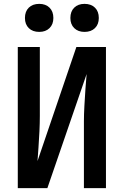

<svg xmlns="http://www.w3.org/2000/svg" viewBox="-20 -973 640 993"><path d="M72 0V-730H186V-373Q186 -337 184 -294Q182 -251 179 -210Q176 -169 174 -140L375 -730H528V0H414V-346Q414 -381 416.5 -426Q419 -471 422 -514.5Q425 -558 428 -590L225 0ZM417 -808Q384 -808 364 -827.5Q344 -847 344 -880Q344 -914 364 -933.5Q384 -953 417 -953Q451 -953 471 -933.5Q491 -914 491 -880Q491 -847 471 -827.5Q451 -808 417 -808ZM183 -808Q149 -808 129 -827.5Q109 -847 109 -880Q109 -914 129 -933.5Q149 -953 183 -953Q216 -953 236 -933.5Q256 -914 256 -880Q256 -847 236 -827.5Q216 -808 183 -808Z"/></svg>

Font: Pitagon Sans Mono
Style: Bold
Weight: 700
Monospace: yes
Designer: Travis Tran
Foundry: Pitagon
Version: Version 1.001; ttfautohint (v1.8.4.7-5d5b);gftools[0.9.26]